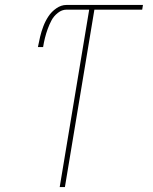

<svg xmlns="http://www.w3.org/2000/svg" viewBox="-20 -755 616 775"><path d="M221 0H242L361 -716H554L557 -735H248Q227 -735 207.5 -721.5Q188 -708 175.5 -689Q163 -670 155 -649Q147 -628 142 -607Q137 -586 133 -565H154Q157 -584 161.5 -602Q166 -620 172.5 -638Q179 -656 188 -673Q197 -690 213.5 -703Q230 -716 248 -716H340Z"/></svg>

Font: Iosevka Sparkle Thin Oblique
Style: Regular
Weight: 100
Italic angle: -9°
Designer: Belleve Invis
Foundry: Belleve Invis
Version: Version 4.5.0; ttfautohint (v1.8.3)